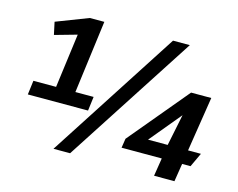

<svg xmlns="http://www.w3.org/2000/svg" viewBox="-101 -886 1284 1038"><g transform="rotate(15 541.0 -367.0)"><path d="M74 -327H201L241 -630L117 -595L102 -665L281 -734H362L309 -327H411L401 -248H64ZM747 -732H841L367 0H274ZM853 -101H628L636 -153L914 -486H1027L979 -180H1051L1014 -101H967L951 0H837ZM901 -356 755 -180H865Z"/></g></svg>

Font: Rosario
Style: Bold Italic
Weight: 700
Italic angle: -8.05°
Designer: Hector Gatti
Foundry: Omnibus Type
Version: Version 1.101; ttfautohint (v1.8.1.43-b0c9)